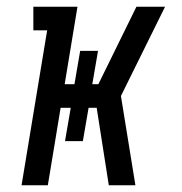

<svg xmlns="http://www.w3.org/2000/svg" viewBox="-20 -550 540 570"><path d="M44 0 120 -460H79V-530H210L172 -300H201L218 -399H271L254 -300H272L385 -530H470L339 -265L382 0H303L267 -230H243L226 -131H173L190 -230H160L122 0Z"/></svg>

Font: Iosevka Slab
Style: Italic
Weight: 400
Italic angle: -9°
Monospace: yes
Designer: Belleve Invis
Foundry: Belleve Invis
Version: Version 11.1.0; ttfautohint (v1.8.3)